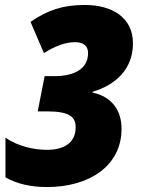

<svg xmlns="http://www.w3.org/2000/svg" viewBox="-20 -744 569 774"><path d="M170 10C338 10 470 -74 470 -225C470 -299 431 -354 353 -371V-374C449 -402 516 -468 516 -569C516 -675 430 -724 322 -724C233 -724 172 -703 103 -656L157 -530C204 -560 247 -574 282 -574C321 -574 335 -555 335 -530C335 -468 282 -437 199 -437H160L132 -295H171C262 -295 285 -271 285 -231C285 -167 237 -140 169 -140C119 -140 54 -153 2 -189V-29C50 -2 104 10 170 10Z"/></svg>

Font: Noto Sans UI SemiCondensed Black
Style: Italic
Weight: 900
Width: 4
Italic angle: -372°
Designer: Monotype Design Team
Foundry: Monotype Imaging Inc.
Version: Version 1.901